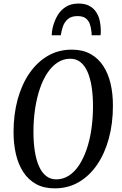

<svg xmlns="http://www.w3.org/2000/svg" viewBox="-20 -1026 670 1056"><path d="M281 10Q221 10 178.2 -13.8Q135.5 -37.5 108 -79.8Q80.5 -122 67.5 -178.2Q54.5 -234.5 54.5 -299.5Q54.5 -396.5 77 -479Q99.5 -561.5 141.8 -623Q184 -684.5 243 -718.8Q302 -753 375 -753Q434.5 -753 477.5 -729.2Q520.5 -705.5 548 -663.2Q575.5 -621 588.5 -564.8Q601.5 -508.5 601 -443.5Q601 -346.5 578.5 -264Q556 -181.5 514 -120Q472 -58.5 413 -24.2Q354 10 281 10ZM289.5 -39.5Q326.5 -39.5 358 -59.5Q389.5 -79.5 414 -116.2Q438.5 -153 456 -203.2Q473.5 -253.5 482.5 -314.2Q491.5 -375 491.5 -442.5Q491.5 -499.5 484.2 -547Q477 -594.5 462 -629.5Q447 -664.5 423.2 -683.8Q399.5 -703 366.5 -703Q329.5 -703 298 -683Q266.5 -663 241.8 -626.5Q217 -590 199.8 -539.8Q182.5 -489.5 173.2 -428.8Q164 -368 164 -300.5Q164 -243.5 171.2 -196Q178.5 -148.5 193.8 -113.2Q209 -78 232.8 -58.8Q256.5 -39.5 289.5 -39.5ZM412 -1006.5Q448.5 -1006.5 472.2 -993.2Q496 -980 509.8 -958.2Q523.5 -936.5 529 -910Q534.5 -883.5 534.5 -857Q534.5 -850.5 534.2 -844Q534 -837.5 533 -832H484Q484 -837.5 483.8 -843Q483.5 -848.5 482.5 -854.5Q480.5 -875.5 473.8 -894.5Q467 -913.5 451.2 -925.5Q435.5 -937.5 406 -937.5Q372 -937.5 353 -920.8Q334 -904 325.8 -879.8Q317.5 -855.5 314.5 -832H264.5Q264.5 -842 265.8 -851.5Q267 -861 269 -870.5Q277.5 -908 295.2 -939Q313 -970 341.8 -988.2Q370.5 -1006.5 412 -1006.5Z"/></svg>

Font: Merriweather 24pt SemiCondensed
Style: Italic
Weight: 400
Width: 4
Italic angle: -7.8°
Designer: Eben Sorkin
Foundry: Eben Sorkin
Version: Version 2.101